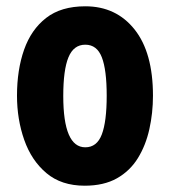

<svg xmlns="http://www.w3.org/2000/svg" viewBox="-20 -580 541 610"><path d="M466 -276Q466 -221 454.5 -169.5Q443 -118 418 -77.5Q393 -37 351.5 -13.5Q310 10 249 10Q175 10 127.5 -30Q80 -70 57 -135.5Q34 -201 34 -276Q34 -358 56.5 -422Q79 -486 126.5 -523Q174 -560 251 -560Q349 -560 407.5 -486.5Q466 -413 466 -276ZM181 -275Q181 -112 251 -112Q288 -112 303.5 -153Q319 -194 319 -276Q319 -358 303.5 -398Q288 -438 251 -438Q214 -438 197.5 -398Q181 -358 181 -275Z"/></svg>

Font: Noto Sans Lao ExtraCondensed ExtraBold
Style: Regular
Weight: 800
Width: 2
Designer: Monotype Design Team
Foundry: Monotype Imaging Inc.
Version: Version 2.003; ttfautohint (v1.8.4.7-5d5b)